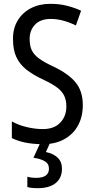

<svg xmlns="http://www.w3.org/2000/svg" viewBox="-20 -744 494 1004"><path d="M413 -195Q413 -133 387.5 -87Q362 -41 315 -15.5Q268 10 205 10Q106 10 42 -22V-109Q76 -90 119.5 -79.5Q163 -69 204 -69Q263 -69 295 -102.5Q327 -136 327 -187Q327 -221 315 -245Q303 -269 275 -289Q247 -309 199 -331Q151 -354 117.5 -380.5Q84 -407 66 -444.5Q48 -482 48 -538Q47 -594 72 -636Q97 -678 141.5 -701Q186 -724 244 -724Q291 -724 331.5 -713.5Q372 -703 404 -688L377 -611Q344 -627 311 -636Q278 -645 245 -645Q192 -645 163.5 -615.5Q135 -586 135 -540Q135 -504 146.5 -480.5Q158 -457 185 -437.5Q212 -418 259 -396Q336 -360 374.5 -314Q413 -268 413 -195ZM304 138Q304 187 271 213.5Q238 240 177 240Q142 240 123 234V180Q143 186 169 186Q236 186 236 138Q236 112 214 99Q192 86 155 81L192 0H243L220 51Q259 59 281.5 80.5Q304 102 304 138Z"/></svg>

Font: Noto Sans Malayalam Condensed
Style: Regular
Weight: 400
Width: 3
Designer: Jelle Bosma - Monotype Design Team
Foundry: Monotype Imaging Inc.
Version: Version 2.104; ttfautohint (v1.8.4.7-5d5b)